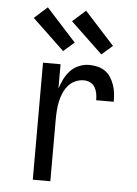

<svg xmlns="http://www.w3.org/2000/svg" viewBox="-54 -808 608 850"><g transform="rotate(5 250.0 -383.0)"><path d="M124 0V-520H202V-412Q209 -434 219.5 -455Q230 -476 246 -493Q262 -510 284 -519Q306 -528 329 -528Q348 -528 366.5 -523.5Q385 -519 400 -508.5Q415 -498 425 -482Q435 -466 441 -448.5Q447 -431 449 -412.5Q451 -394 451 -375H373Q373 -390 370.5 -404.5Q368 -419 360.5 -432Q353 -445 339.5 -451.5Q326 -458 311 -458Q291 -458 272.5 -449.5Q254 -441 241.5 -426Q229 -411 221 -392.5Q213 -374 209 -354.5Q205 -335 203.5 -315Q202 -295 202 -276V0ZM378 -579 236 -714 294 -766 426 -621ZM208 -579 66 -714 124 -766 256 -621Z"/></g></svg>

Font: Iosevka Curly
Style: Regular
Weight: 400
Monospace: yes
Designer: Belleve Invis
Foundry: Belleve Invis
Version: Version 22.1.2; ttfautohint (v1.8.4)